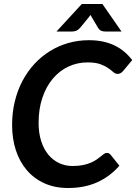

<svg xmlns="http://www.w3.org/2000/svg" viewBox="-20 -932 681 960"><path d="M40.5 0ZM342.5 -102C318.2 -102 295.7 -106.9 275 -116.8C254.3 -126.6 236.4 -140.8 221.2 -159.2C206.1 -177.8 194.2 -200.3 185.8 -227C177.2 -253.7 173 -283.8 173 -317.5C173 -363.8 179.2 -405.6 191.8 -442.8C204.2 -479.9 221.5 -511.7 243.5 -538C265.5 -564.3 291.4 -584.6 321.2 -598.8C351.1 -612.9 383.3 -620 418 -620C444.3 -620 465.6 -617 481.8 -611C497.9 -605 511.1 -598.4 521.2 -591.2C531.4 -584.1 539.8 -577.5 546.5 -571.5C553.2 -565.5 560.2 -562.5 567.5 -562.5C574.2 -562.5 579.8 -564 584.2 -567C588.8 -570 592.7 -573.5 596 -577.5L641 -631.5C629.7 -646.5 616.9 -660.1 602.8 -672.2C588.6 -684.4 572.8 -694.8 555.2 -703.5C537.8 -712.2 518.2 -718.9 496.5 -723.8C474.8 -728.6 450.8 -731 424.5 -731C388.8 -731 354.6 -726.3 321.8 -717C288.9 -707.7 258.2 -694.2 229.8 -676.5C201.2 -658.8 175.4 -637.5 152.2 -612.5C129.1 -587.5 109.2 -559.2 92.5 -527.8C75.8 -496.2 63 -461.9 54 -424.8C45 -387.6 40.5 -348.2 40.5 -306.5C40.5 -261.2 46.8 -219.3 59.2 -181C71.8 -142.7 89.9 -109.5 113.8 -81.5C137.6 -53.5 166.8 -31.6 201.5 -15.8C236.2 0.1 275.8 8 320.5 8C375.5 8 424.2 -1.6 466.5 -20.8C508.8 -39.9 545.7 -67.5 577 -103.5L531.5 -160C529.8 -161.7 527.7 -163.3 525 -165C522.3 -166.7 518.8 -167.5 514.5 -167.5C509.8 -167.5 505.2 -165.9 500.5 -162.8C495.8 -159.6 490.5 -155.5 484.5 -150.5C478.5 -145.5 471.6 -140.2 463.8 -134.8C455.9 -129.2 446.3 -124 435 -119C423.7 -114 410.5 -109.9 395.5 -106.8C380.5 -103.6 362.8 -102 342.5 -102ZM587.5 -774.5 492 -912H389L262.5 -774.5H341.5C346.2 -774.5 351.8 -775.4 358.5 -777.2C365.2 -779.1 372.7 -784.5 381 -793.5L424.5 -846.5L432.5 -857.5C433.5 -855.8 434.4 -854.1 435.2 -852.2C436.1 -850.4 437.2 -848.5 438.5 -846.5L470 -793.5C475.7 -784.5 481.8 -779.1 488.2 -777.2C494.8 -775.4 500.3 -774.5 505 -774.5Z"/></svg>

Font: Lato
Style: Bold Italic
Weight: 700
Italic angle: -7°
Designer: Lukasz Dziedzic
Foundry: tyPoland Lukasz Dziedzic
Version: Version 2.007; 2014-02-27